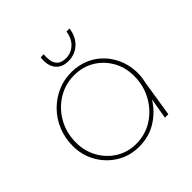

<svg xmlns="http://www.w3.org/2000/svg" viewBox="-182 -851 1021 1021"><g transform="rotate(-45 328.5 -340.5)"><path d="M300 13Q231 13 175 -21Q119 -55 86 -112.5Q53 -170 53 -239Q53 -299 74 -350.5Q95 -402 132.5 -440.5Q170 -479 219 -501Q268 -523 324 -523Q380 -523 426.5 -502.5Q473 -482 506.5 -445Q540 -408 557.5 -359Q575 -310 572 -253Q571 -240 569 -227.5Q567 -215 564 -203L532 0H506L526 -115H525Q488 -57 431 -22Q374 13 300 13ZM300 -9Q367 -9 421 -42Q475 -75 509 -131Q543 -187 547 -255Q551 -326 522 -381.5Q493 -437 441.5 -469Q390 -501 324 -501Q257 -501 201 -466.5Q145 -432 111.5 -373Q78 -314 78 -240Q78 -176 107.5 -123.5Q137 -71 187 -40Q237 -9 300 -9ZM357 -575Q322 -575 300 -590.5Q278 -606 269.5 -633Q261 -660 266 -694H289Q286 -672 289.5 -649Q293 -626 309 -610.5Q325 -595 358 -595Q396 -595 424.5 -621Q453 -647 460 -694H483Q475 -638 440 -606.5Q405 -575 357 -575Z"/></g></svg>

Font: MuseoModerno Thin
Style: Italic
Weight: 100
Italic angle: -9°
Designer: Pablo Cosgaya, Héctor Gatti, Marcela Romero, and the Authors of The MuseoModerno Project.
Foundry: Omnibus-Type Team
Version: Version 1.003